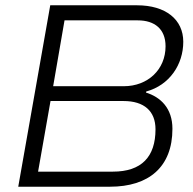

<svg xmlns="http://www.w3.org/2000/svg" viewBox="-20 -706 731 726"><path d="M49 0H396C542 0 632 -74 632 -219C632 -297 587 -339 532 -356L533 -360C621 -384 673 -462 673 -548C673 -632 607 -686 498 -686H170ZM181 -380 224 -629H501C565 -629 606 -596 606 -531C606 -443 539 -380 448 -380ZM124 -57 171 -324H447C525 -324 568 -286 568 -217C568 -113 515 -57 407 -57Z"/></svg>

Font: Archivo ExtraLight
Style: Italic
Weight: 200
Italic angle: -10°
Designer: Hector Gatti
Foundry: Omnibus-Type
Version: Version 2.001